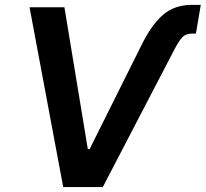

<svg xmlns="http://www.w3.org/2000/svg" viewBox="-20 -757 832 777"><path d="M551.8 -572.8Q592.3 -655.8 639.2 -696.5Q686 -737.3 756.3 -737.3H792.5L772.9 -621.1H758.3Q731.4 -621.1 717 -605.2Q702.6 -589.4 686 -557.1L396 0H235.8L99.6 -727.5H240.7L335.4 -153.8H342.8Z"/></svg>

Font: Inter SemiBold
Style: Italic
Weight: 600
Italic angle: -9.3988°
Designer: Rasmus Andersson
Foundry: rsms
Version: Version 4.001;git-66647c0bb